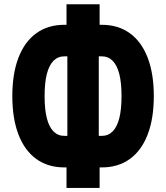

<svg xmlns="http://www.w3.org/2000/svg" viewBox="-20 -857 790 913"><path d="M296.3 -60.9H286.3Q208.2 -60.9 152.6 -101Q97.1 -141.2 67.8 -217.3Q38.6 -293.4 38.6 -400Q38.6 -506.6 67.8 -582.7Q97.1 -658.8 152.6 -699Q208.2 -739.1 286.3 -739.1H296.3V-836.6H453.7V-739.1H463.7Q541.8 -739.1 597.4 -699Q652.9 -658.8 682.2 -582.7Q711.4 -506.6 711.4 -400Q711.4 -293.4 682.2 -217.3Q652.9 -141.2 597.4 -101Q541.8 -60.9 463.7 -60.9H453.7V36.6H296.3ZM300.3 -210.9V-589.1H286.3Q255.4 -589.1 234.3 -567.9Q213.3 -546.6 202.7 -505Q192.1 -463.4 192.1 -400Q192.1 -336.6 202.7 -295Q213.3 -253.4 234.3 -232.1Q255.4 -210.9 286.3 -210.9ZM557.9 -400Q557.9 -463.4 547.3 -505Q536.7 -546.6 515.7 -567.9Q494.6 -589.1 463.7 -589.1H449.7V-210.9H463.7Q494.6 -210.9 515.7 -232.1Q536.7 -253.4 547.3 -295Q557.9 -336.6 557.9 -400Z"/></svg>

Font: Martian Mono Custom sWd Rg
Style: Regular
Weight: 400
Width: 6
Monospace: yes
Designer: Alex Havermale
Foundry: Evil Martians
Version: Version 1.000